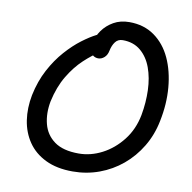

<svg xmlns="http://www.w3.org/2000/svg" viewBox="-80 -791 883 882"><g transform="rotate(10 361.0 -350.5)"><path d="M315 10Q241 10 188.5 -15.5Q136 -41 106 -85Q76 -129 67.5 -185Q59 -241 71 -303Q85 -370 113.5 -423.5Q142 -477 178 -517.5Q214 -558 250 -585Q286 -612 314 -626Q342 -640 354 -640Q364 -640 372 -637Q380 -634 385 -621Q396 -599 382 -582Q368 -565 344 -551Q311 -531 273.5 -496Q236 -461 205.5 -410Q175 -359 160 -290Q149 -233 161.5 -184Q174 -135 214.5 -105.5Q255 -76 328 -76Q384 -76 437 -103.5Q490 -131 529.5 -181.5Q569 -232 582 -300Q593 -360 591 -417.5Q589 -475 572 -521.5Q555 -568 521.5 -596Q488 -624 438 -624Q416 -624 403.5 -607.5Q391 -591 386 -566Q382 -545 369 -533.5Q356 -522 341 -522Q328 -522 318 -529Q308 -536 303 -550.5Q298 -565 302 -585Q309 -619 329 -647Q349 -675 380.5 -693Q412 -711 454 -711Q522 -711 571 -676Q620 -641 647.5 -581.5Q675 -522 681.5 -446Q688 -370 671 -288Q658 -222 625 -167Q592 -112 544.5 -72.5Q497 -33 438.5 -11.5Q380 10 315 10Z"/></g></svg>

Font: Shantell Sans
Style: Italic
Weight: 400
Italic angle: -11°
Designer: Stephen Nixon, Anya Danilova, Shantell Martin
Foundry: Arrow Type
Version: Version 1.011;[c5ecc13dd]